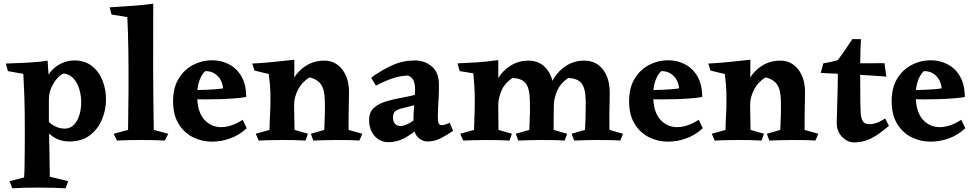

<svg xmlns="http://www.w3.org/2000/svg" viewBox="-20 -765 5292 1045"><path d="M239 -435Q241 -399 243.5 -370Q246 -341 247 -321Q246 -289 246 -258Q246 -227 246 -192Q246 -158 246 -122.5Q246 -87 247 -43.5Q248 0 249 58.5Q250 117 251 197L351 221L337 260Q311 258 271 257Q231 256 187 256Q138 256 107 257Q76 258 47 260L32 221L111 201Q113 181 113.5 145Q114 109 114.5 67.5Q115 26 115 -9.5Q115 -45 115 -63Q115 -109 114.5 -151Q114 -193 112.5 -243Q111 -293 107 -363L23 -378L12 -419Q29 -420 58 -421Q87 -422 120 -423.5Q153 -425 184.5 -428Q216 -431 239 -435ZM385 -436Q442 -436 480.5 -405.5Q519 -375 538 -326.5Q557 -278 557 -224Q557 -167 535 -114.5Q513 -62 469 -28.5Q425 5 358 5Q303 5 261.5 -26Q220 -57 190 -105L211 -147Q226 -115 259.5 -90Q293 -65 332 -65Q362 -65 382 -85.5Q402 -106 412 -139Q422 -172 422 -208Q422 -244 412 -278.5Q402 -313 381 -337Q360 -361 327 -365Q313 -362 293.5 -341Q274 -320 260 -289Q246 -258 246 -224L218 -291Q227 -339 252.5 -371Q278 -403 313 -419.5Q348 -436 385 -436Z M814 -745Q813 -575 813.5 -398.5Q814 -222 817 -58L896 -37L877 0Q859 -1 843.5 -1.5Q828 -2 806.5 -2.5Q785 -3 748 -3Q715 -3 693.5 -2.5Q672 -2 655 -1.5Q638 -1 617 0L598 -37L677 -58Q679 -165 679.5 -277.5Q680 -390 678.5 -492.5Q677 -595 673 -672L587 -686L577 -725Q600 -727 639 -729Q678 -731 724.5 -735Q771 -739 814 -745Z M1134 -437Q1184 -437 1226.5 -415Q1269 -393 1294.5 -348.5Q1320 -304 1320 -237Q1298 -233 1262 -230Q1226 -227 1183 -225.5Q1140 -224 1097 -224Q1065 -224 1042 -225Q1019 -226 1011 -227V-275Q1022 -275 1044.5 -275Q1067 -275 1095 -276Q1123 -277 1149.5 -279Q1176 -281 1194 -284Q1193 -305 1182.5 -326.5Q1172 -348 1151 -363Q1130 -378 1097 -378Q1077 -359 1065 -325.5Q1053 -292 1053 -248Q1053 -158 1090.5 -115.5Q1128 -73 1183 -73Q1239 -73 1301 -113L1323 -67Q1280 -28 1231 -11Q1182 6 1134 6Q1078 6 1029.5 -18.5Q981 -43 951.5 -92Q922 -141 922 -214Q922 -288 952.5 -337.5Q983 -387 1031.5 -412Q1080 -437 1134 -437Z M1745 -435Q1802 -435 1838.5 -392Q1875 -349 1879 -281Q1880 -263 1879 -224.5Q1878 -186 1877.5 -141Q1877 -96 1877 -58L1952 -37L1936 0Q1910 -2 1877 -2.5Q1844 -3 1812 -3Q1773 -3 1742 -2Q1711 -1 1685 0L1672 -37L1745 -58Q1746 -92 1747 -115.5Q1748 -139 1748.5 -162.5Q1749 -186 1748 -218Q1747 -279 1726 -307Q1705 -335 1664 -344Q1620 -315 1600 -273Q1580 -231 1581 -193L1544 -237Q1551 -294 1578.5 -339Q1606 -384 1649 -409.5Q1692 -435 1745 -435ZM1582 -440Q1582 -407 1582 -386.5Q1582 -366 1581.5 -345.5Q1581 -325 1579 -291L1583 -58L1656 -37L1643 0Q1609 -2 1579 -2.5Q1549 -3 1513 -3Q1474 -3 1445.5 -2Q1417 -1 1388 0L1372 -37L1447 -58Q1447 -90 1449.5 -133.5Q1452 -177 1452 -216Q1452 -245 1451.5 -264.5Q1451 -284 1449 -305.5Q1447 -327 1443 -362L1365 -381L1353 -419Q1412 -422 1464.5 -427.5Q1517 -433 1582 -440Z M2238 -436Q2291 -436 2330 -403.5Q2369 -371 2369 -305Q2369 -262 2367.5 -233Q2366 -204 2364.5 -181.5Q2363 -159 2363 -135Q2363 -107 2366.5 -95.5Q2370 -84 2386 -84Q2400 -84 2428 -97L2446 -53Q2410 -28 2377 -11.5Q2344 5 2307 5Q2276 5 2253 -19.5Q2230 -44 2230 -97Q2230 -146 2234.5 -193.5Q2239 -241 2239 -278Q2239 -309 2230 -328Q2221 -347 2200 -354Q2154 -352 2112 -337Q2070 -322 2026 -299L2000 -342Q2057 -384 2115.5 -410Q2174 -436 2238 -436ZM2309 -279 2249 -196Q2227 -191 2210 -186Q2193 -181 2179 -178Q2145 -171 2132 -160.5Q2119 -150 2119 -124Q2119 -103 2130 -91Q2141 -79 2160 -79Q2183 -79 2218.5 -100.5Q2254 -122 2279 -155L2298 -114Q2282 -94 2252.5 -65Q2223 -36 2182 -13.5Q2141 9 2092 9Q2067 9 2043.5 -4.5Q2020 -18 2004.5 -45Q1989 -72 1989 -112Q1989 -154 2014.5 -177.5Q2040 -201 2084 -214Q2128 -227 2181 -236Q2217 -242 2248 -251.5Q2279 -261 2309 -279Z M2856 -435Q2917 -435 2953.5 -392Q2990 -349 2994 -278Q2996 -260 2995 -222.5Q2994 -185 2993.5 -140.5Q2993 -96 2993 -58L3067 -37L3053 0Q3026 -2 2992.5 -2.5Q2959 -3 2923 -3Q2889 -3 2858 -2Q2827 -1 2801 0L2787 -37L2861 -58Q2862 -92 2863 -114.5Q2864 -137 2864.5 -159.5Q2865 -182 2864 -214Q2863 -287 2839.5 -313.5Q2816 -340 2769 -340Q2725 -311 2708 -268.5Q2691 -226 2692 -190L2655 -232Q2662 -290 2689 -335.5Q2716 -381 2759.5 -408Q2803 -435 2856 -435ZM2692 -438Q2692 -405 2692 -383.5Q2692 -362 2692 -341Q2692 -320 2691 -286L2693 -58L2766 -37L2753 0Q2720 -2 2688 -2.5Q2656 -3 2621 -3Q2586 -3 2558.5 -2Q2531 -1 2501 0L2485 -37L2560 -58Q2561 -97 2562 -121.5Q2563 -146 2563.5 -166Q2564 -186 2564 -211Q2564 -241 2563.5 -262.5Q2563 -284 2561 -307.5Q2559 -331 2556 -366L2482 -378L2470 -420Q2520 -422 2573.5 -425.5Q2627 -429 2692 -438ZM3159 -435Q3221 -435 3257.5 -392Q3294 -349 3298 -278Q3299 -260 3298 -222.5Q3297 -185 3296.5 -140.5Q3296 -96 3297 -58L3371 -37L3356 0Q3329 -2 3295.5 -2.5Q3262 -3 3226 -3Q3192 -3 3161.5 -2Q3131 -1 3105 0L3091 -37L3164 -58Q3166 -92 3166.5 -114.5Q3167 -137 3167.5 -159.5Q3168 -182 3168 -214Q3167 -287 3143.5 -313.5Q3120 -340 3072 -340Q3029 -311 3011.5 -268.5Q2994 -226 2994 -190L2958 -232Q2965 -290 2992.5 -335.5Q3020 -381 3063 -408Q3106 -435 3159 -435Z M3616 -437Q3666 -437 3708.5 -415Q3751 -393 3776.5 -348.5Q3802 -304 3802 -237Q3780 -233 3744 -230Q3708 -227 3665 -225.5Q3622 -224 3579 -224Q3547 -224 3524 -225Q3501 -226 3493 -227V-275Q3504 -275 3526.5 -275Q3549 -275 3577 -276Q3605 -277 3631.5 -279Q3658 -281 3676 -284Q3675 -305 3664.5 -326.5Q3654 -348 3633 -363Q3612 -378 3579 -378Q3559 -359 3547 -325.5Q3535 -292 3535 -248Q3535 -158 3572.5 -115.5Q3610 -73 3665 -73Q3721 -73 3783 -113L3805 -67Q3762 -28 3713 -11Q3664 6 3616 6Q3560 6 3511.5 -18.5Q3463 -43 3433.5 -92Q3404 -141 3404 -214Q3404 -288 3434.5 -337.5Q3465 -387 3513.5 -412Q3562 -437 3616 -437Z M4227 -435Q4284 -435 4320.5 -392Q4357 -349 4361 -281Q4362 -263 4361 -224.5Q4360 -186 4359.5 -141Q4359 -96 4359 -58L4434 -37L4418 0Q4392 -2 4359 -2.5Q4326 -3 4294 -3Q4255 -3 4224 -2Q4193 -1 4167 0L4154 -37L4227 -58Q4228 -92 4229 -115.5Q4230 -139 4230.5 -162.5Q4231 -186 4230 -218Q4229 -279 4208 -307Q4187 -335 4146 -344Q4102 -315 4082 -273Q4062 -231 4063 -193L4026 -237Q4033 -294 4060.5 -339Q4088 -384 4131 -409.5Q4174 -435 4227 -435ZM4064 -440Q4064 -407 4064 -386.5Q4064 -366 4063.5 -345.5Q4063 -325 4061 -291L4065 -58L4138 -37L4125 0Q4091 -2 4061 -2.5Q4031 -3 3995 -3Q3956 -3 3927.5 -2Q3899 -1 3870 0L3854 -37L3929 -58Q3929 -90 3931.5 -133.5Q3934 -177 3934 -216Q3934 -245 3933.5 -264.5Q3933 -284 3931 -305.5Q3929 -327 3925 -362L3847 -381L3835 -419Q3894 -422 3946.5 -427.5Q3999 -433 4064 -440Z M4666 -552Q4663 -503 4662 -435Q4661 -367 4662 -304Q4662 -252 4662.5 -211.5Q4663 -171 4664 -156Q4666 -119 4677 -104Q4688 -89 4712 -89Q4729 -89 4748 -95Q4767 -101 4798 -120L4818 -80Q4793 -59 4764.5 -38Q4736 -17 4702.5 -3.5Q4669 10 4628 10Q4593 10 4563.5 -20Q4534 -50 4534 -96Q4534 -125 4536 -171Q4538 -217 4539 -277Q4540 -315 4540 -338.5Q4540 -362 4540 -365Q4540 -371 4528.5 -378Q4517 -385 4501.5 -392.5Q4486 -400 4474 -407Q4462 -414 4461 -420Q4485 -424 4502 -428Q4519 -432 4539 -437Q4561 -466 4578.5 -491.5Q4596 -517 4619 -552ZM4794 -421 4804 -348Q4715 -355 4625.5 -359.5Q4536 -364 4447 -368L4461 -420Z M5045 -437Q5095 -437 5137.5 -415Q5180 -393 5205.5 -348.5Q5231 -304 5231 -237Q5209 -233 5173 -230Q5137 -227 5094 -225.5Q5051 -224 5008 -224Q4976 -224 4953 -225Q4930 -226 4922 -227V-275Q4933 -275 4955.5 -275Q4978 -275 5006 -276Q5034 -277 5060.5 -279Q5087 -281 5105 -284Q5104 -305 5093.5 -326.5Q5083 -348 5062 -363Q5041 -378 5008 -378Q4988 -359 4976 -325.5Q4964 -292 4964 -248Q4964 -158 5001.5 -115.5Q5039 -73 5094 -73Q5150 -73 5212 -113L5234 -67Q5191 -28 5142 -11Q5093 6 5045 6Q4989 6 4940.5 -18.5Q4892 -43 4862.5 -92Q4833 -141 4833 -214Q4833 -288 4863.5 -337.5Q4894 -387 4942.5 -412Q4991 -437 5045 -437Z"/></svg>

Font: Ruwudu
Style: Bold
Weight: 700
Designer: Becca Hirsbrunner Spalinger
Foundry: SIL International
Version: Version 3.000